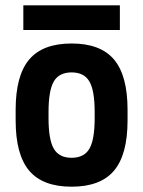

<svg xmlns="http://www.w3.org/2000/svg" viewBox="-20 -694 540 724"><path d="M250 10Q141 10 90 -50.5Q39 -111 39 -240V-280Q39 -409 90 -469.5Q141 -530 250 -530Q359 -530 410 -469.5Q461 -409 461 -280V-240Q461 -111 410 -50.5Q359 10 250 10ZM250 -99Q297 -99 317 -133Q337 -167 337 -249V-271Q337 -353 317 -387Q297 -421 250 -421Q203 -421 183 -387Q163 -353 163 -271V-249Q163 -167 183 -133Q203 -99 250 -99ZM68 -581V-674H432V-581Z"/></svg>

Font: M PLUS Code Latin SemiBold
Style: Regular
Weight: 600
Designer: Coji Morishita
Foundry: UNDERFOREST DESIGN
Version: Version 1.002; ttfautohint (v1.8.3)